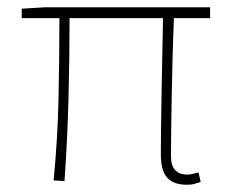

<svg xmlns="http://www.w3.org/2000/svg" viewBox="-20 -498 640 530"><path d="M496 12Q459 12 441.5 -7.5Q424 -27 424 -72Q424 -97 424.5 -141Q425 -185 426 -237.5Q427 -290 428 -345.5Q429 -401 430 -448H172Q172 -335 169 -223Q166 -111 158 2L128 0Q139 -113 141.5 -224.5Q144 -336 144 -448H40V-474L106 -478H560V-448H460Q458 -400 456.5 -343.5Q455 -287 454 -233.5Q453 -180 452.5 -135.5Q452 -91 452 -66Q452 -16 498 -16Q503 -16 509.5 -17.5Q516 -19 528 -22L534 4Q525 7 517 9.5Q509 12 496 12Z"/></svg>

Font: Source Code Pro ExtraLight
Style: Regular
Weight: 200
Monospace: yes
Designer: Paul D. Hunt, Teo Tuominen
Foundry: Adobe Systems Incorporated
Version: Version 2.030;PS 1.000;hotconv 16.6.51;makeotf.lib2.5.65220